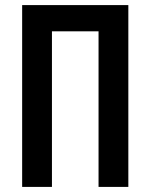

<svg xmlns="http://www.w3.org/2000/svg" viewBox="-20 -734 591 754"><path d="M67 0V-714H484V0H367V-611H184V0Z"/></svg>

Font: Noto Sans ExtraCondensed SemiBold
Style: Regular
Weight: 600
Width: 2
Designer: Monotype Design Team
Foundry: Monotype Imaging Inc.
Version: Version 2.013; ttfautohint (v1.8.4.7-5d5b)